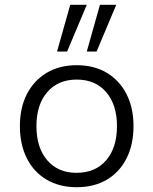

<svg xmlns="http://www.w3.org/2000/svg" viewBox="-20 -773 640 801"><path d="M300 8Q228 8 174.5 -23.5Q121 -55 92 -112.5Q63 -170 63 -247Q63 -323 92 -380Q121 -437 174.5 -469Q228 -501 300 -501Q373 -501 426 -469Q479 -437 508 -380Q537 -323 537 -247Q537 -170 508 -112.5Q479 -55 426 -23.5Q373 8 300 8ZM299 -52Q378 -52 423 -104.5Q468 -157 468 -247Q468 -336 423 -388.5Q378 -441 300 -441Q222 -441 177 -388.5Q132 -336 132 -247Q132 -157 177 -104.5Q222 -52 299 -52ZM342 -558 397 -753H465L383 -558ZM218 -558 273 -753H342L260 -558Z"/></svg>

Font: Nunito Sans 8pt Light
Style: Regular
Weight: 300
Version: Version 3.101;gftools[0.9.27]